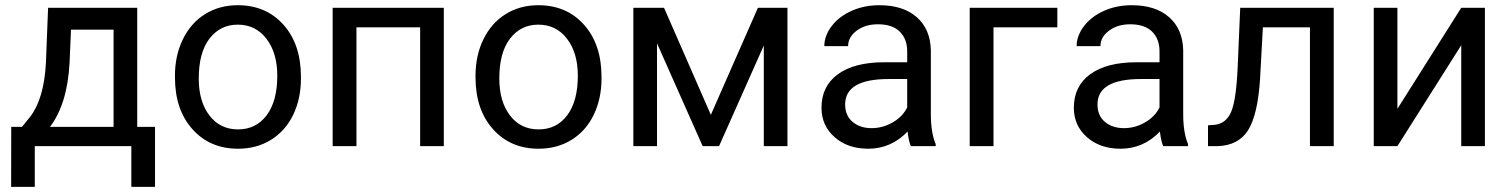

<svg xmlns="http://www.w3.org/2000/svg" viewBox="-20 -558 5766 733"><path d="M64 -73.7 95.2 -112.3Q147.9 -180.7 155.3 -317.4L163.6 -528.3H503.9V-73.7H571.8V155.3H481.4V0H112.8V155.3H22.5L22.9 -73.7ZM170.9 -73.7H413.6V-444.8H251L245.6 -318.8Q237.3 -161.1 170.9 -73.7Z M647.9 -269Q647.9 -346.7 678.5 -408.7Q709 -470.7 763.4 -504.4Q817.9 -538.1 887.7 -538.1Q995.6 -538.1 1062.3 -463.4Q1128.9 -388.7 1128.9 -264.6V-258.3Q1128.9 -181.2 1099.4 -119.9Q1069.8 -58.6 1014.9 -24.4Q960 9.8 888.7 9.8Q781.2 9.8 714.6 -64.9Q647.9 -139.6 647.9 -262.7ZM738.8 -258.3Q738.8 -170.4 779.5 -117.2Q820.3 -64 888.7 -64Q957.5 -64 998 -117.9Q1038.6 -171.9 1038.6 -269Q1038.6 -356 997.3 -409.9Q956.1 -463.9 887.7 -463.9Q820.8 -463.9 779.8 -410.6Q738.8 -357.4 738.8 -258.3Z M1674.3 0H1584V-453.6H1340.8V0H1250V-528.3H1674.3Z M1795.4 -269Q1795.4 -346.7 1825.9 -408.7Q1856.4 -470.7 1910.9 -504.4Q1965.3 -538.1 2035.2 -538.1Q2143.1 -538.1 2209.7 -463.4Q2276.4 -388.7 2276.4 -264.6V-258.3Q2276.4 -181.2 2246.8 -119.9Q2217.3 -58.6 2162.4 -24.4Q2107.4 9.8 2036.1 9.8Q1928.7 9.8 1862.1 -64.9Q1795.4 -139.6 1795.4 -262.7ZM1886.2 -258.3Q1886.2 -170.4 1927 -117.2Q1967.8 -64 2036.1 -64Q2105 -64 2145.5 -117.9Q2186 -171.9 2186 -269Q2186 -356 2144.8 -409.9Q2103.5 -463.9 2035.2 -463.9Q1968.3 -463.9 1927.2 -410.6Q1886.2 -357.4 1886.2 -258.3Z M2693.8 -119.6 2873.5 -528.3H2986.3V0H2896V-384.3L2725.1 0H2662.6L2488.3 -392.6V0H2397.9V-528.3H2515.1Z M3457.5 0Q3449.7 -15.6 3444.8 -55.7Q3381.8 9.8 3294.4 9.8Q3216.3 9.8 3166.3 -34.4Q3116.2 -78.6 3116.2 -146.5Q3116.2 -229 3179 -274.7Q3241.7 -320.3 3355.5 -320.3H3443.4V-361.8Q3443.4 -409.2 3415 -437.3Q3386.7 -465.3 3331.5 -465.3Q3283.2 -465.3 3250.5 -440.9Q3217.8 -416.5 3217.8 -381.8H3127Q3127 -421.4 3155 -458.3Q3183.1 -495.1 3231.2 -516.6Q3279.3 -538.1 3336.9 -538.1Q3428.2 -538.1 3480 -492.4Q3531.7 -446.8 3533.7 -366.7V-123.5Q3533.7 -50.8 3552.2 -7.8V0ZM3307.6 -68.8Q3350.1 -68.8 3388.2 -90.8Q3426.3 -112.8 3443.4 -147.9V-256.3H3372.6Q3206.5 -256.3 3206.5 -159.2Q3206.5 -116.7 3234.9 -92.8Q3263.2 -68.8 3307.6 -68.8Z M4016.6 -453.6H3772.9V0H3682.1V-528.3H4016.6Z M4420.9 0Q4413.1 -15.6 4408.2 -55.7Q4345.2 9.8 4257.8 9.8Q4179.7 9.8 4129.6 -34.4Q4079.6 -78.6 4079.6 -146.5Q4079.6 -229 4142.3 -274.7Q4205.1 -320.3 4318.8 -320.3H4406.7V-361.8Q4406.7 -409.2 4378.4 -437.3Q4350.1 -465.3 4294.9 -465.3Q4246.6 -465.3 4213.9 -440.9Q4181.2 -416.5 4181.2 -381.8H4090.3Q4090.3 -421.4 4118.4 -458.3Q4146.5 -495.1 4194.6 -516.6Q4242.7 -538.1 4300.3 -538.1Q4391.6 -538.1 4443.4 -492.4Q4495.1 -446.8 4497.1 -366.7V-123.5Q4497.1 -50.8 4515.6 -7.8V0ZM4271 -68.8Q4313.5 -68.8 4351.6 -90.8Q4389.6 -112.8 4406.7 -147.9V-256.3H4335.9Q4169.9 -256.3 4169.9 -159.2Q4169.9 -116.7 4198.2 -92.8Q4226.6 -68.8 4271 -68.8Z M5071.8 -528.3V0H4981V-453.6H4801.3L4790.5 -255.9Q4781.7 -119.6 4744.9 -61Q4708 -2.4 4627.9 0H4591.8V-79.6L4617.7 -81.5Q4661.6 -86.4 4680.7 -132.3Q4699.7 -178.2 4705.1 -302.2L4714.8 -528.3Z M5558.6 -528.3H5648.9V0H5558.6V-385.3L5314.9 0H5224.6V-528.3H5314.9V-142.6Z"/></svg>

Font: Mardoto
Style: Regular
Weight: 400
Designer: Christian Robertson, Vahan Hovhannisyan
Foundry: Google
Version: Version 1.000